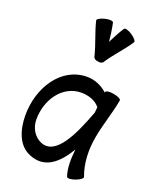

<svg xmlns="http://www.w3.org/2000/svg" viewBox="-229 -1027 1011 1158"><g transform="rotate(30 277.0 -448.0)"><path d="M278 -686C306 -753 349 -813 377 -880C381 -888 363 -903 337 -915C311 -926 288 -928 284 -920C268 -884 257 -845 245 -807C234 -845 222 -884 207 -920C203 -928 179 -926 154 -915C128 -903 110 -888 113 -880C142 -813 184 -753 213 -686C218 -674 231 -669 245 -671C259 -669 273 -674 278 -686ZM522 -25C479 -98 462 -182 462 -267C462 -356 478 -444 478 -533C478 -542 455 -549 427 -549C399 -549 376 -542 376 -533V-529C334 -555 286 -567 236 -558C74 -529 -2 -347 29 -172C45 -82 89 6 175 24C286 49 351 -29 394 -143C398 -79 408 -19 433 25C438 33 461 28 485 14C510 0 526 -18 522 -25ZM195 -75C144 -87 108 -131 99 -184C77 -309 137 -437 254 -458C300 -466 348 -459 381 -430C382 -418 383 -407 384 -395C353 -227 307 -50 195 -75Z"/></g></svg>

Font: Nupuram Condensed Medium
Style: Regular
Weight: 500
Width: 3
Designer: Santhosh Thottingal (santhosh.thottingal@gmail.com)
Foundry: SMC
Version: Version 1.000